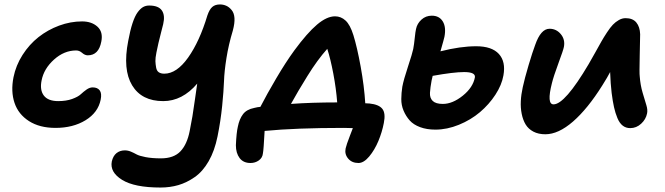

<svg xmlns="http://www.w3.org/2000/svg" viewBox="-20 -588 3007 868"><path d="M231 -9.8Q159.2 -9.8 111.1 -40.5Q63 -71.3 45.7 -122.8Q28.3 -174.3 41 -238.8Q51.8 -292.5 82 -339.8Q112.3 -387.2 154.1 -420.2Q195.8 -453.1 247.3 -472.2Q298.8 -491.2 351.1 -491.2Q394.5 -491.2 420.7 -467.3Q446.8 -443.4 438 -399.9Q426.3 -337.9 377 -337.9Q363.8 -337.9 351.3 -348.9Q338.9 -359.9 324.2 -359.9Q270 -359.9 224.1 -318.6Q178.2 -277.3 168 -224.1Q159.2 -181.2 178.2 -156Q197.3 -130.9 243.2 -130.9Q279.3 -130.9 306.2 -140.6Q333 -150.4 345.2 -161.9Q357.4 -173.3 371.3 -183.1Q385.3 -192.9 398.9 -192.9Q420.9 -192.9 430.9 -179.2Q440.9 -165.5 435.1 -137.2Q423.3 -79.1 366.7 -44.4Q310.1 -9.8 231 -9.8Z M705.6 259.8Q587.9 259.8 532 225.1Q476.1 190.4 485.4 142.1Q491.2 116.7 506.8 104.2Q522.5 91.8 544.4 91.8Q558.1 91.8 571.5 97.4Q585 103 597.2 109.9Q609.4 116.7 638.2 122.3Q667 127.9 707.5 127.9Q765.6 127.9 795.7 96.2Q825.7 64.5 837.4 4.9Q844.7 -30.8 849.9 -62Q855 -93.3 861.8 -141.6Q868.7 -189.9 871.6 -210Q804.2 -130.9 717.8 -130.9Q620.6 -130.9 577.4 -202.1Q534.2 -273.4 559.6 -402.8Q568.4 -450.7 579.1 -483.2Q589.8 -515.6 602.3 -532.5Q614.7 -549.3 627 -556.2Q639.2 -563 654.3 -563Q696.3 -563 711.7 -540.8Q727.1 -518.6 717.8 -479Q714.8 -466.3 708 -440.4Q700.2 -409.2 696.3 -393.3Q692.4 -377.4 687.3 -351.3Q682.1 -325.2 682.6 -311.5Q683.1 -297.9 685.8 -282.7Q688.5 -267.6 698 -261.2Q707.5 -254.9 722.7 -254.9Q778.8 -254.9 830.6 -327.9Q882.3 -400.9 917.5 -518.1Q926.8 -545.4 939.7 -556.6Q952.6 -567.9 974.6 -567.9Q989.3 -567.9 1002.7 -562Q1016.1 -556.2 1027.3 -542.5Q1038.6 -528.8 1040 -506.1Q1041.5 -483.4 1032.7 -450.2Q1013.2 -385.7 1003.7 -325.2Q994.1 -264.6 992.7 -221.2Q991.2 -177.7 984.4 -109.4Q977.5 -41 963.4 28.8Q950.2 94.2 923.3 140.9Q896.5 187.5 860.4 212.6Q824.2 237.8 786.4 248.8Q748.5 259.8 705.6 259.8Z M1600.6 148.9Q1570.8 148.9 1554 128.9Q1537.1 108.9 1542.5 83Q1544.4 74.2 1549.1 60.5Q1553.7 46.9 1562.3 24.7Q1570.8 2.4 1575.2 -8.8Q1569.3 -8.8 1555.7 -9.3Q1542 -9.8 1534.2 -9.8Q1317.9 -9.8 1176.3 3.9Q1171.9 89.4 1168.5 106Q1166.5 125.5 1150.1 137.2Q1133.8 148.9 1112.3 148.9Q1080.1 148.9 1063.2 126.5Q1046.4 104 1046.4 68.8Q1048.8 11.7 1055.2 -15.1Q1062 -49.8 1078.4 -71.5Q1094.7 -93.3 1129.4 -100.1Q1144.5 -104 1157.2 -105Q1186 -161.1 1229 -234.1Q1272 -307.1 1310.5 -359.9Q1369.1 -439.5 1413.3 -476.8Q1457.5 -514.2 1494.6 -514.2Q1521.5 -514.2 1542.2 -495.1Q1563 -476.1 1577.6 -429.2Q1594.7 -374 1610.6 -286.4Q1626.5 -198.7 1631.3 -121.1Q1634.3 -121.1 1640.9 -120.6Q1647.5 -120.1 1650.4 -120.1Q1692.9 -115.7 1708.5 -95.9Q1724.1 -76.2 1715.3 -32.2Q1707.5 8.8 1690.7 49.3Q1673.8 89.8 1649.2 119.4Q1624.5 148.9 1600.6 148.9ZM1369.6 -244.1Q1326.2 -174.3 1295.4 -118.2Q1389.2 -125 1504.4 -125Q1499.5 -188.5 1486.8 -255.4Q1474.1 -322.3 1459.5 -367.2Q1414.6 -316.9 1369.6 -244.1Z M1948.2 -2Q1909.2 -2 1879.2 -13.2Q1849.1 -24.4 1832 -43.7Q1814.9 -63 1804.4 -87.9Q1793.9 -112.8 1794.2 -140.4Q1794.4 -168 1798.8 -195.8Q1804.7 -227.5 1824.5 -287.1Q1844.2 -346.7 1848.1 -366.2Q1852.1 -387.2 1855 -416.3Q1857.9 -445.3 1860.8 -457Q1865.7 -481.4 1885.3 -499.3Q1904.8 -517.1 1932.1 -517.1Q1965.8 -517.1 1981.7 -491.2Q1997.6 -465.3 1989.3 -421.9Q1987.3 -412.1 1971.2 -356Q2061 -378.9 2132.8 -378.9Q2203.6 -378.9 2235.4 -344Q2267.1 -309.1 2255.9 -247.1Q2248.5 -204.1 2219.7 -159.9Q2190.9 -115.7 2149.7 -80.8Q2108.4 -45.9 2054.7 -23.9Q2001 -2 1948.2 -2ZM1931.2 -224.1Q1925.3 -192.4 1923.8 -168.7Q1922.4 -145 1936.3 -131.6Q1950.2 -118.2 1981.9 -118.2Q2025.9 -118.2 2072.3 -155.5Q2118.7 -192.9 2127 -238.8Q2129.9 -262.2 2078.1 -262.2Q2031.2 -262.2 1936 -245.1Q1935.5 -242.2 1933.8 -234.9Q1932.1 -227.5 1931.2 -224.1Z M2445.3 19Q2414.1 19 2391.4 7.1Q2368.7 -4.9 2356.4 -25.1Q2344.2 -45.4 2338.6 -73Q2333 -100.6 2334.5 -130.6Q2335.9 -160.6 2343.3 -193.8Q2351.6 -232.4 2369.6 -293.2Q2387.7 -354 2399.4 -384.8Q2424.8 -458 2464.4 -458Q2495.1 -458 2515.4 -433.6Q2535.6 -409.2 2529.3 -376Q2526.9 -362.3 2504.6 -302.2Q2482.4 -242.2 2475.1 -211.9Q2450.7 -116.2 2482.4 -116.2Q2533.7 -116.2 2641.1 -297.9Q2652.8 -317.9 2670.4 -349.6Q2688 -381.3 2698.5 -399.9Q2709 -418.5 2723.9 -441.2Q2738.8 -463.9 2750.7 -476.3Q2762.7 -488.8 2777.6 -497.3Q2792.5 -505.9 2808.1 -505.9Q2840.8 -505.9 2856.9 -486.1Q2873 -466.3 2874 -433.1Q2874 -423.3 2872.1 -339.4Q2870.1 -255.4 2872.1 -243.2Q2875 -203.1 2885.3 -168.5Q2895.5 -133.8 2902.1 -112.5Q2908.7 -91.3 2905.3 -75.2Q2899.9 -48.3 2878.4 -28.6Q2856.9 -8.8 2829.1 -8.8Q2809.6 -8.8 2795.2 -20Q2780.8 -31.2 2771.2 -54.2Q2761.7 -77.1 2755.9 -103.3Q2750 -129.4 2745.1 -168Q2740.2 -208.5 2738.3 -262.2Q2727.1 -240.2 2703.1 -202.1Q2636.7 -96.2 2570.6 -38.6Q2504.4 19 2445.3 19Z"/></svg>

Font: Shantell Sans Irregular
Style: Italic
Weight: 600
Italic angle: -11.31°
Designer: Stephen Nixon, Anya Danilova, Shantell Martin
Foundry: Arrow Type
Version: Version 1.006;[9816181b4]